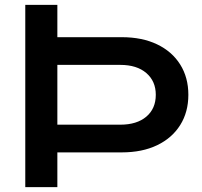

<svg xmlns="http://www.w3.org/2000/svg" viewBox="-20 -770 833 790"><path d="M84 -750H216V0H84ZM481 -143H172V-257H475Q543 -257 582 -290Q621 -323 621 -380Q621 -436 582 -469.5Q543 -503 475 -503H173V-617H481Q565 -617 626.5 -587.5Q688 -558 721.5 -504.5Q755 -451 755 -380Q755 -309 721.5 -255.5Q688 -202 626.5 -172.5Q565 -143 481 -143Z"/></svg>

Font: Bounded
Style: Regular
Weight: 400
Designer: Vlad Churkin
Version: Version 1.0